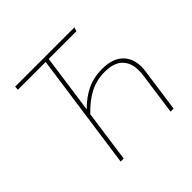

<svg xmlns="http://www.w3.org/2000/svg" viewBox="-168 -853 1025 1025"><g transform="rotate(-45 344.5 -340.5)"><path d="M627 -278Q627 -261 624 -243L590 0H567L601 -243Q603 -254 603 -276Q603 -333 570 -366Q537 -399 468 -399Q408 -399 356.5 -373Q305 -347 254 -293L213 0H190L283 -659H73L75 -681H522L515 -659H306L259 -325Q305 -372 356 -396Q407 -420 469 -420Q547 -420 587 -382Q627 -344 627 -278Z"/></g></svg>

Font: FiraGO Thin
Style: Italic
Weight: 100
Italic angle: -8°
Designer: bBox Type GmbH
Foundry: bBox Type GmbH
Version: Version 1.001